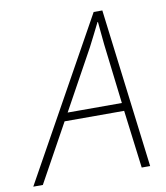

<svg xmlns="http://www.w3.org/2000/svg" viewBox="-130 -783 735 851"><g transform="rotate(-10 237.5 -358.0)"><path d="M-49 0 349 -716H388L477 0H439L406 -261H138L-6 0ZM158 -297H402L370 -565Q368 -588 365 -616Q362 -644 360 -669H358Q346 -644 332 -617Q318 -590 305 -564Z"/></g></svg>

Font: Noto Sans Disp ExtLt
Style: Italic
Weight: 200
Italic angle: -12°
Designer: Monotype Design Team
Foundry: Monotype Imaging Inc.
Version: Version 2.000;GOOG;noto-source:20170915:90ef993387c0